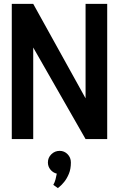

<svg xmlns="http://www.w3.org/2000/svg" viewBox="-20 -720 617 994"><path d="M256 237 280 254Q279 254 289 246Q299 238 312.5 221.5Q326 205 336.5 180Q347 155 347 121Q347 96 330 78.5Q313 61 289 61Q264 61 246 78.5Q228 96 228 121Q228 142 241 158Q254 174 274 179Q271 194 267.5 208.5Q264 223 256 237ZM535 -700H423V-211L152 -700H41V0H152V-474L423 0H535Z"/></svg>

Font: Advent Pro
Style: Bold
Weight: 700
Designer: VivaRado, Andreas Kalpakidis
Foundry: VivaRado, Andreas Kalpakidis
Version: Version 3.000